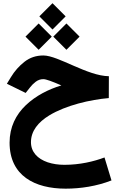

<svg xmlns="http://www.w3.org/2000/svg" viewBox="-20 -826 739 1184"><path d="M222.7 -725.1 303.7 -644 384.8 -725.1 303.7 -806.2ZM308.6 -600.1 389.6 -519 470.7 -600.1 389.6 -681.2ZM137.2 -600.1 218.3 -519 299.3 -600.1 218.3 -681.2ZM651.4 -356C519 -357.4 338.9 -483.9 247.6 -483.9C203.1 -483.9 164.6 -471.2 131.3 -445.3C98.1 -419.4 69.8 -387.7 46.9 -349.6L22.5 -309.6L138.2 -252.9L166.5 -288.6C174.8 -299.8 186 -310.5 200.2 -321.8C214.4 -332.5 230 -337.9 247.1 -337.9C264.2 -337.9 301.3 -324.2 358.4 -299.3C278.8 -275.4 200.2 -235.4 139.2 -177.2C78.1 -119.1 39.1 -42.5 39.1 53.7C39.1 258.3 195.3 337.4 384.8 337.4C477.1 337.4 576.2 322.3 667.5 286.6L624.5 145C558.6 169.9 472.2 190.4 377 190.4C339.4 190.4 305.2 185.1 273.9 174.8C211.4 153.3 170.9 111.3 170.9 50.8C170.9 -18.1 215.3 -72.8 284.2 -114.7C386.7 -176.8 536.1 -211.4 650.9 -221.2Z"/></svg>

Font: Vazirmatn Black
Style: Regular
Weight: 900
Designer: Saber Rastikerdar
Foundry: Saber Rastikerdar
Version: Version 33.003